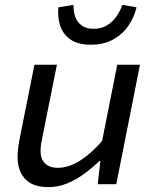

<svg xmlns="http://www.w3.org/2000/svg" viewBox="-20 -754 640 786"><path d="M178 12Q114 12 83 -21.5Q52 -55 52 -111Q52 -131 54.5 -150Q57 -169 61 -189L121 -489H213L155 -200Q151 -182 148.5 -166.5Q146 -151 146 -136Q146 -103 164.5 -85Q183 -67 216 -67Q261 -67 307 -96Q353 -125 398 -177L460 -489H553L456 0H380L391 -95H387Q359 -68 326 -43.5Q293 -19 256 -3.5Q219 12 178 12ZM351 -571Q298 -571 267.5 -593Q237 -615 226 -650Q215 -685 219 -724L281 -734Q280 -709 287.5 -686.5Q295 -664 314 -650Q333 -636 364 -636Q394 -636 417.5 -650Q441 -664 456.5 -686.5Q472 -709 481 -734L539 -724Q530 -685 506.5 -650Q483 -615 444.5 -593Q406 -571 351 -571Z"/></svg>

Font: Source Code Pro ExtraLight Medium
Style: Italic
Weight: 500
Italic angle: -11°
Monospace: yes
Version: Version 1.016;hotconv 1.0.116;makeotfexe 2.5.65601